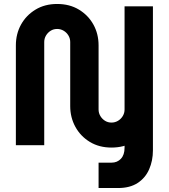

<svg xmlns="http://www.w3.org/2000/svg" viewBox="-20 -732 851 968"><path d="M477 216V88H543Q571 88 589.5 68.5Q608 49 608 13V-284H751V26Q751 78 732 121.5Q713 165 674 190.5Q635 216 575 216ZM542 12Q480 12 433 -16.5Q386 -45 360 -92.5Q334 -140 334 -197V-520Q334 -538 325 -553Q316 -568 301 -577Q286 -586 268 -586Q250 -586 235.5 -577Q221 -568 212 -553Q203 -538 203 -520V0H60V-503Q60 -561 86 -608Q112 -655 159 -683.5Q206 -712 268 -712Q331 -712 378 -683.5Q425 -655 451 -608Q477 -561 477 -503V-180Q477 -162 486 -147Q495 -132 509.5 -123Q524 -114 542 -114Q560 -114 575 -123Q590 -132 599 -147Q608 -162 608 -180V-700H751V-197Q751 -140 725 -92.5Q699 -45 652 -16.5Q605 12 542 12Z"/></svg>

Font: MuseoModerno Thin SemiBold
Style: Regular
Weight: 600
Version: Version 1.003